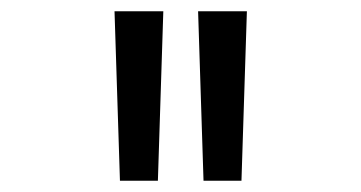

<svg xmlns="http://www.w3.org/2000/svg" viewBox="-20 -790 640 340"><path d="M192.4 -470 182.8 -770H269.2L259.6 -470ZM340.4 -470 330.8 -770H417.2L407.6 -470Z"/></svg>

Font: M PLUS Code Latin 60
Style: Regular
Weight: 400
Width: 7
Monospace: yes
Designer: Coji Morishita
Foundry: UNDERFOREST DESIGN
Version: Version 1.005; ttfautohint (v1.8.3)